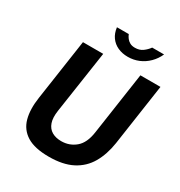

<svg xmlns="http://www.w3.org/2000/svg" viewBox="-210 -1056 1133 1210"><g transform="rotate(30 356.5 -451.0)"><path d="M323 10Q219.5 10 162.8 -25.2Q106 -60.5 88.2 -125.5Q70.5 -190.5 84 -280.5L149 -723H296.5L229 -269.5Q221 -215.5 233 -181.2Q245 -147 273.2 -130.5Q301.5 -114 341.5 -114Q401 -114 445 -151Q489 -188 500.5 -269.5L567 -723H713L647.5 -275.5Q634 -188 596.8 -123.8Q559.5 -59.5 492.5 -24.8Q425.5 10 323 10ZM439 -784Q398.5 -784 366 -798.8Q333.5 -813.5 313 -842Q292.5 -870.5 287.5 -911.5H373.5Q379 -897.5 388.5 -885Q398 -872.5 412.8 -864.2Q427.5 -856 450 -856Q482.5 -856 505.5 -872.8Q528.5 -889.5 544 -911.5H630.5Q613 -872.5 584 -843.8Q555 -815 518 -799.5Q481 -784 439 -784Z"/></g></svg>

Font: Public Sans Thin
Style: Bold Italic
Weight: 700
Italic angle: -8°
Version: Version 2.001